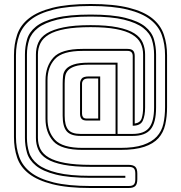

<svg xmlns="http://www.w3.org/2000/svg" viewBox="-20 -841 907 962"><path d="M434 101Q318 101 243 82Q168 63 125 29.5Q82 -4 66 -51Q50 -98 50 -154V-564Q50 -620 66 -667.5Q82 -715 125 -749Q168 -783 243 -802Q318 -821 434 -821Q551 -821 626 -802Q701 -783 743 -749Q785 -715 801 -667.5Q817 -620 817 -564V-304Q817 -257 808 -217Q799 -177 774 -149Q749 -121 703 -105.5Q657 -90 583 -90H394Q286 -90 247 -133.5Q208 -177 208 -246V-439Q208 -508 247 -552Q286 -596 394 -596H619Q638 -596 646.5 -587.5Q655 -579 655 -560V-222Q683 -226 690 -248.5Q697 -271 697 -302V-568Q697 -599 684.5 -624.5Q672 -650 642 -668Q612 -686 561 -695.5Q510 -705 434 -705Q358 -705 306.5 -695.5Q255 -686 225 -668Q195 -650 182.5 -624.5Q170 -599 170 -568V-150Q170 -119 182.5 -94Q195 -69 225 -51.5Q255 -34 306.5 -24.5Q358 -15 434 -15H624Q648 -15 658 -5Q668 5 668 29V57Q668 81 658 91Q648 101 624 101ZM624 91Q643 91 650.5 83.5Q658 76 658 57V29Q658 10 650.5 2.5Q643 -5 624 -5H434Q352 -5 298.5 -15.5Q245 -26 214.5 -45Q184 -64 172 -91Q160 -118 160 -150V-568Q160 -600 172 -627.5Q184 -655 214.5 -674Q245 -693 298.5 -704Q352 -715 434 -715Q516 -715 569.5 -704Q623 -693 653 -674Q683 -655 695 -627.5Q707 -600 707 -568V-302Q707 -262 695.5 -236.5Q684 -211 645 -211V-560Q645 -573 638.5 -579.5Q632 -586 619 -586H394Q293 -586 255.5 -545.5Q218 -505 218 -439V-246Q218 -181 255.5 -140.5Q293 -100 394 -100H583Q653 -100 697 -115Q741 -130 765.5 -156.5Q790 -183 798.5 -220.5Q807 -258 807 -304V-564Q807 -619 791 -664.5Q775 -710 733.5 -742.5Q692 -775 619 -793Q546 -811 434 -811Q322 -811 249 -793Q176 -775 134.5 -742.5Q93 -710 76.5 -664.5Q60 -619 60 -564V-154Q60 -100 76.5 -54.5Q93 -9 134.5 23Q176 55 249 73Q322 91 434 91ZM434 50Q325 50 259.5 33.5Q194 17 160 -11Q126 -39 115.5 -75Q105 -111 105 -150V-568Q105 -607 115.5 -643.5Q126 -680 160 -707.5Q194 -735 259.5 -751.5Q325 -768 434 -768Q543 -768 608.5 -751.5Q674 -735 707.5 -707.5Q741 -680 751.5 -643.5Q762 -607 762 -568V-302Q762 -227 735 -193.5Q708 -160 645 -160H383Q334 -160 314 -183.5Q294 -207 294 -261V-422Q294 -442 296 -461Q298 -480 310.5 -494.5Q323 -509 349.5 -518Q376 -527 425 -527H569V-170H645Q703 -170 727.5 -201.5Q752 -233 752 -302V-568Q752 -606 741.5 -640.5Q731 -675 697.5 -701Q664 -727 601 -742.5Q538 -758 434 -758Q330 -758 267 -742.5Q204 -727 170.5 -701Q137 -675 126 -640.5Q115 -606 115 -568V-150Q115 -113 125.5 -78.5Q136 -44 169.5 -17.5Q203 9 266.5 24.5Q330 40 434 40H608V50ZM383 -170H559V-517H425Q381 -517 356.5 -509Q332 -501 320.5 -488Q309 -475 306.5 -457.5Q304 -440 304 -422V-261Q304 -213 321.5 -191.5Q339 -170 383 -170ZM415 -237Q395 -237 388 -246.5Q381 -256 381 -271V-422Q381 -435 389 -446.5Q397 -458 425 -458H482V-237ZM415 -247H472V-448H425Q405 -448 398 -440Q391 -432 391 -422V-271Q391 -261 396 -254Q401 -247 415 -247Z"/></svg>

Font: Bungee Outline
Style: Regular
Weight: 400
Designer: David Jonathan Ross
Foundry: David Jonathan Ross
Version: Version 1.000;PS 1.0;hotconv 1.0.72;makeotf.lib2.5.5900